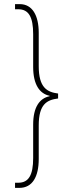

<svg xmlns="http://www.w3.org/2000/svg" viewBox="-20 -780 354 932"><path d="M53 132H74C138 132 168 77 168 -8V-171C168 -275 208 -295 262 -302V-326C208 -333 168 -355 168 -459V-621C168 -705 137 -760 76 -760H53V-735H69C119 -735 141 -698 141 -614V-455C141 -370 172 -325 221 -315V-313C172 -303 141 -260 141 -175V-13C141 70 119 107 69 107H53Z"/></svg>

Font: Noto Serif ExtraCondensed Thin
Style: Regular
Weight: 100
Width: 2
Designer: Monotype Design Team
Foundry: Monotype Imaging Inc.
Version: Version 2.013